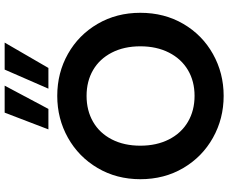

<svg xmlns="http://www.w3.org/2000/svg" viewBox="-98 -876 981 825"><g transform="rotate(-90 392.5 -463.5)"><path d="M337 -746H249L321 -934H437ZM513 -746H424L506 -934H622ZM393 7Q295 7 213 -39Q131 -85 83 -166.5Q35 -248 35 -351Q35 -453 83 -534.5Q131 -616 213 -662Q295 -708 393 -708Q492 -708 573.5 -662Q655 -616 702.5 -534.5Q750 -453 750 -351Q750 -248 702.5 -166.5Q655 -85 573 -39Q491 7 393 7ZM393 -118Q456 -118 504 -146.5Q552 -175 579 -228Q606 -281 606 -351Q606 -421 579 -473.5Q552 -526 504 -554Q456 -582 393 -582Q330 -582 281.5 -554Q233 -526 206 -473.5Q179 -421 179 -351Q179 -281 206 -228Q233 -175 281.5 -146.5Q330 -118 393 -118Z"/></g></svg>

Font: Fz Poppins SemBd
Style: Regular
Weight: 600
Designer: Ninad Kale (Devanagari), Jonny Pinhorn (Latin)
Foundry: Indian Type Foundry
Version: Vit hóa bi Vntype.Com & FontZin.Com